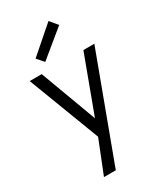

<svg xmlns="http://www.w3.org/2000/svg" viewBox="-243 -830 1000 1177"><g transform="rotate(-30 257.5 -241.5)"><path d="M27.5 0ZM211.2 257.5H127.5L220 25L27.5 -480H112.5L260 -82.5L407.5 -480H485ZM356.2 -687.5 168.8 -533.8 127.5 -581.2 311.2 -741.2Z"/></g></svg>

Font: Cambay
Style: Regular
Weight: 400
Designer: Pooja Saxena
Foundry: Pooja Saxena
Version: Version 1.181;PS 001.181;hotconv 1.0.70;makeotf.lib2.5.58329